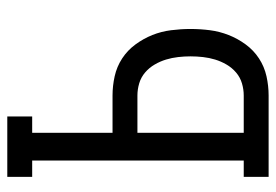

<svg xmlns="http://www.w3.org/2000/svg" viewBox="-138 -638 775 540"><g transform="rotate(-90 250.0 -367.5)"><path d="M23 0V-70H69V-665H23V-735H193V-665H147V-439H252Q279 -439 306 -433Q333 -427 356 -412Q379 -397 395.5 -374.5Q412 -352 422 -327Q432 -302 435.5 -274.5Q439 -247 439 -220Q439 -192 435.5 -165Q432 -138 422 -112.5Q412 -87 395.5 -64.5Q379 -42 356 -27Q333 -12 306 -6Q279 0 252 0ZM252 -70Q269 -70 286 -75Q303 -80 316.5 -91.5Q330 -103 339 -118.5Q348 -134 353 -150.5Q358 -167 360 -184.5Q362 -202 362 -220Q362 -237 360 -254.5Q358 -272 353 -288.5Q348 -305 339 -320.5Q330 -336 316.5 -347.5Q303 -359 286 -364Q269 -369 252 -369H147V-70Z"/></g></svg>

Font: Iosevka Slab
Style: Regular
Weight: 400
Monospace: yes
Designer: Belleve Invis
Foundry: Belleve Invis
Version: Version 11.2.4; ttfautohint (v1.8.3)